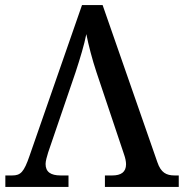

<svg xmlns="http://www.w3.org/2000/svg" viewBox="-20 -734 722 754"><path d="M1 0H249V-45H218C179 -45 159 -59 159 -90C159 -101 164 -119 169 -135L277 -451C295 -506 311 -559 319 -600C328 -555 342 -501 359 -450L467 -128C472 -114 475 -100 475 -89C475 -58 455 -45 421 -45H392V0H682V-45H666C633 -45 612 -56 598 -97L383 -714H302L96 -122C74 -58 61 -45 28 -45H1Z"/></svg>

Font: Noto Serif Thai Medium
Style: Regular
Weight: 500
Designer: Monotype Design Team
Foundry: Monotype Imaging Inc.
Version: Version 1.901;PS 001.901;hotconv 1.0.88;makeotf.lib2.5.64775